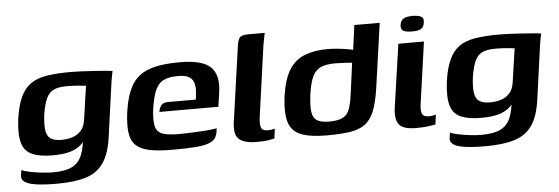

<svg xmlns="http://www.w3.org/2000/svg" viewBox="-45 -655 2634 905"><g transform="rotate(-5 1272.0 -203.0)"><path d="M192 118Q157 118 126.5 116Q96 114 72.5 108.5Q49 103 36.5 92.5Q24 82 26 65Q27 60 28 51.5Q29 43 30 39Q41 45 66.5 50.5Q92 56 123 59.5Q154 63 177 63Q235 63 267.5 47Q300 31 315 -5.5Q330 -42 334 -100L350 -98Q335 -67 312.5 -49.5Q290 -32 258.5 -24.5Q227 -17 183 -17Q123 -17 87 -32.5Q51 -48 39 -88Q27 -128 36 -201Q45 -264 63 -303.5Q81 -343 111 -364.5Q141 -386 188 -393.5Q235 -401 303 -401Q325 -401 355 -399.5Q385 -398 415 -396Q445 -394 468 -392Q491 -390 499 -388Q498 -385 495.5 -373Q493 -361 490.5 -345.5Q488 -330 486 -315L453 -77Q442 0 412 42.5Q382 85 328.5 101.5Q275 118 192 118ZM231 -86Q259 -86 282.5 -93.5Q306 -101 323 -119Q340 -137 345 -171L368 -330Q360 -331 334 -333.5Q308 -336 277 -336Q240 -336 217 -326Q194 -316 181 -289Q168 -262 160 -211Q154 -161 159 -134Q164 -107 182 -96.5Q200 -86 231 -86Z M748 6Q682 6 640 -2.5Q598 -11 575.5 -32.5Q553 -54 548 -93Q543 -132 551 -192Q563 -271 590 -316.5Q617 -362 671 -382Q725 -402 817 -402Q924 -402 963 -364.5Q1002 -327 991 -247L981 -177H702Q704 -195 714 -207.5Q724 -220 746 -220H878L881 -244Q887 -291 870.5 -314.5Q854 -338 804 -338Q762 -338 736.5 -326Q711 -314 697 -283.5Q683 -253 674 -194Q667 -140 674 -112Q681 -84 707 -74.5Q733 -65 782 -65Q800 -65 827.5 -66Q855 -67 884 -68.5Q913 -70 935 -72.5Q957 -75 964 -77L962 -61Q961 -49 954 -35.5Q947 -22 931 -14Q910 -2 865 2Q820 6 748 6Z M1149 4Q1087 4 1063 -18.5Q1039 -41 1047 -98L1098 -458Q1101 -477 1106 -487Q1111 -497 1121.5 -501Q1132 -505 1151 -505H1229Q1228 -502 1225 -486Q1222 -470 1218 -449L1171 -113Q1166 -77 1172.5 -61.5Q1179 -46 1204 -46Q1212 -46 1223 -48Q1234 -50 1237 -51L1231 -5Q1224 -4 1206 0Q1188 4 1149 4Z M1478 2Q1400 2 1356.5 -15.5Q1313 -33 1299.5 -76.5Q1286 -120 1296 -200Q1308 -281 1336 -324.5Q1364 -368 1409.5 -385.5Q1455 -403 1518 -403Q1536 -403 1559 -401Q1582 -399 1604 -395.5Q1626 -392 1642.5 -387.5Q1659 -383 1666 -378L1634 -365L1653 -505H1773L1730 -201Q1720 -132 1703.5 -91.5Q1687 -51 1659 -31Q1631 -11 1587 -4.5Q1543 2 1478 2ZM1493 -62Q1524 -62 1544 -67.5Q1564 -73 1576.5 -86Q1589 -99 1596 -123.5Q1603 -148 1608 -186L1627 -329Q1620 -330 1606 -330.5Q1592 -331 1577 -332Q1562 -333 1548 -333Q1507 -333 1481 -322.5Q1455 -312 1440.5 -283Q1426 -254 1418 -198Q1411 -142 1415.5 -113Q1420 -84 1439.5 -73Q1459 -62 1493 -62Z M1899 4Q1839 4 1820 -21.5Q1801 -47 1809 -102L1852 -399H1973L1932 -108Q1927 -73 1934.5 -59.5Q1942 -46 1964 -46Q1976 -46 1986 -48Q1996 -50 1999 -51L1993 -5Q1988 -4 1978 -2Q1968 0 1949 2Q1930 4 1899 4ZM1921 -451Q1892 -451 1880 -458.5Q1868 -466 1870 -487Q1874 -508 1888 -516Q1902 -524 1932 -524Q1960 -523 1972 -515.5Q1984 -508 1980 -487Q1977 -466 1963.5 -458.5Q1950 -451 1921 -451Z M2220 118Q2185 118 2154.5 116Q2124 114 2100.5 108.5Q2077 103 2064.5 92.5Q2052 82 2054 65Q2055 60 2056 51.5Q2057 43 2058 39Q2069 45 2094.5 50.5Q2120 56 2151 59.5Q2182 63 2205 63Q2263 63 2295.5 47Q2328 31 2343 -5.5Q2358 -42 2362 -100L2378 -98Q2363 -67 2340.5 -49.5Q2318 -32 2286.5 -24.5Q2255 -17 2211 -17Q2151 -17 2115 -32.5Q2079 -48 2067 -88Q2055 -128 2064 -201Q2073 -264 2091 -303.5Q2109 -343 2139 -364.5Q2169 -386 2216 -393.5Q2263 -401 2331 -401Q2353 -401 2383 -399.5Q2413 -398 2443 -396Q2473 -394 2496 -392Q2519 -390 2527 -388Q2526 -385 2523.5 -373Q2521 -361 2518.5 -345.5Q2516 -330 2514 -315L2481 -77Q2470 0 2440 42.5Q2410 85 2356.5 101.5Q2303 118 2220 118ZM2259 -86Q2287 -86 2310.5 -93.5Q2334 -101 2351 -119Q2368 -137 2373 -171L2396 -330Q2388 -331 2362 -333.5Q2336 -336 2305 -336Q2268 -336 2245 -326Q2222 -316 2209 -289Q2196 -262 2188 -211Q2182 -161 2187 -134Q2192 -107 2210 -96.5Q2228 -86 2259 -86Z"/></g></svg>

Font: Genos Thin SemiBold
Style: Italic
Weight: 600
Italic angle: -8°
Version: Version 1.010